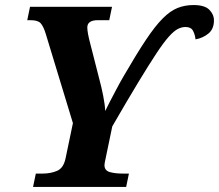

<svg xmlns="http://www.w3.org/2000/svg" viewBox="-20 -741 868 761"><path d="M111 0 122 -53H149Q181 -53 206.5 -64Q232 -75 240 -114L269 -253L161 -608Q152 -637 141 -649Q130 -661 101 -661H88L99 -714H424L413 -661H368Q326 -661 326 -632Q326 -612 338 -567L374 -426Q382 -397 389 -361.5Q396 -326 397 -301Q403 -314 415 -337Q427 -360 441.5 -387.5Q456 -415 470 -439Q521 -527 558 -582.5Q595 -638 625 -668Q655 -698 684 -709.5Q713 -721 747 -721Q791 -721 809.5 -702.5Q828 -684 828 -660Q828 -626 806 -608Q784 -590 755 -585Q753 -604 745 -619Q737 -634 715 -634Q700 -634 684.5 -626Q669 -618 648.5 -595Q628 -572 599 -528Q570 -484 527.5 -414Q485 -344 425 -240L398 -110Q397 -105 395.5 -98Q394 -91 394 -87Q394 -65 415 -59Q436 -53 467 -53H491L480 0Z"/></svg>

Font: Noto Serif
Style: Bold Italic
Weight: 700
Italic angle: -12°
Designer: Monotype Design Team
Foundry: Monotype Imaging Inc.
Version: Version 2.013